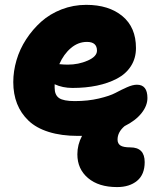

<svg xmlns="http://www.w3.org/2000/svg" viewBox="-20 -531 651 784"><path d="M297.9 23.9Q230.5 23.9 179.2 7.8Q127.9 -8.3 96.7 -38.1Q65.4 -67.9 49.8 -107.4Q34.2 -147 34.2 -195.8Q34.2 -240.2 47.4 -285.2Q60.5 -330.1 86.7 -370.4Q112.8 -410.6 148.2 -442.4Q183.6 -474.1 231.4 -492.7Q279.3 -511.2 332 -511.2Q424.3 -511.2 479.7 -465.3Q535.2 -419.4 535.2 -335Q535.2 -293 514.6 -261Q494.1 -229 457.8 -210Q421.4 -190.9 375.7 -181.4Q330.1 -171.9 275.9 -171.9Q235.8 -171.9 203.1 -187V-172.9Q203.1 -143.1 221.2 -130.6Q239.3 -118.2 285.2 -118.2Q338.9 -118.2 383.5 -128.7Q428.2 -139.2 451.4 -151.6Q474.6 -164.1 498.3 -174.6Q522 -185.1 539.1 -185.1Q582 -185.1 582 -130.9Q582 -99.1 557.6 -68.6Q533.2 -38.1 488.8 -16.1Q460 8.3 460 39.1Q460 55.2 471.7 63Q483.4 70.8 512.2 70.8Q570.8 70.8 570.8 130.9Q570.8 181.6 539.8 207.3Q508.8 232.9 458 232.9Q382.8 232.9 339.4 196Q295.9 159.2 295.9 99.1Q295.9 59.6 314.9 23.9ZM335 -359.9Q299.3 -359.9 269.8 -335Q240.2 -310.1 222.2 -269Q241.7 -267.1 256.8 -267.1Q300.8 -267.1 338.4 -283.7Q376 -300.3 376 -324.2Q376 -359.9 335 -359.9Z"/></svg>

Font: Shantell Sans Bouncy
Style: Regular
Weight: 800
Designer: Stephen Nixon, Anya Danilova, Shantell Martin
Foundry: Arrow Type
Version: Version 1.006;[9816181b4]